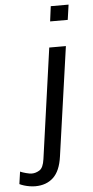

<svg xmlns="http://www.w3.org/2000/svg" viewBox="-149 -755 475 977"><g transform="rotate(-5 88.0 -267.0)"><path d="M-9 186Q-23 186 -38 183.5Q-53 181 -66 177Q-79 173 -89 168L-80 105Q-69 110 -50.5 115Q-32 120 -21 120Q-1 120 18.5 108Q38 96 44 52L123 -511H208L129 46Q119 119 83.5 152.5Q48 186 -9 186ZM139 -643 149 -720H240L229 -643Z"/></g></svg>

Font: Chivo Medium Light
Style: Italic
Weight: 300
Italic angle: -8.05°
Version: Version 2.002